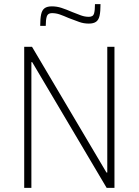

<svg xmlns="http://www.w3.org/2000/svg" viewBox="-20 -916 676 936"><path d="M98 0V-688H136L499 -75H503V-688H538V0H500L137 -613H133V0ZM176 -790Q176 -825 180.5 -846Q185 -867 197.5 -876Q210 -885 233 -885Q257 -885 280 -877.5Q303 -870 333 -857Q355 -848 374.5 -841Q394 -834 413 -834Q434 -834 438.5 -850Q443 -866 443 -896H470Q470 -860 465.5 -839.5Q461 -819 448.5 -810Q436 -801 413 -801Q388 -801 366 -809Q344 -817 315 -828Q290 -839 271.5 -845.5Q253 -852 233 -852Q213 -852 208 -835.5Q203 -819 203 -790Z"/></svg>

Font: Saira SemiCondensed Thin
Style: Regular
Weight: 250
Width: 4
Designer: Hector Gatti with collaboration of the Omnibus-Type team
Foundry: Omnibus-Type
Version: Version 1.101